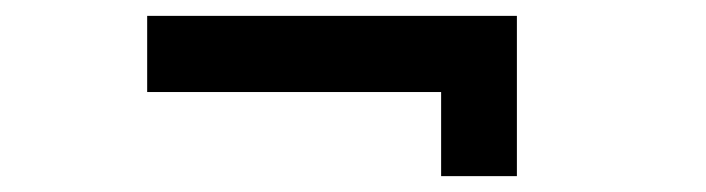

<svg xmlns="http://www.w3.org/2000/svg" viewBox="-20 -372 890 242"><path d="M631.5 -352V-150H536V-256H165.5V-352Z"/></svg>

Font: League Mono Wide Medium
Style: Regular
Weight: 500
Width: 8
Designer: Tyler Finck
Foundry: The League of Moveable Type / Tyler Finck
Version: Version 2.210